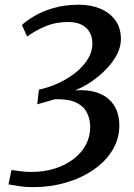

<svg xmlns="http://www.w3.org/2000/svg" viewBox="-20 -768 554 794"><path d="M116.5 6Q85 6 60.5 2Q36 -2 15 -5.5L27.5 -65Q44 -62.5 64.8 -59.8Q85.5 -57 111 -57Q162 -57 206 -70.8Q250 -84.5 283 -109.5Q316 -134.5 334.5 -168.2Q353 -202 353 -242Q353 -276.5 338.8 -303.5Q324.5 -330.5 292.2 -345Q260 -359.5 206 -357.5Q198.5 -355 184 -350.8Q169.5 -346.5 155.2 -342.8Q141 -339 134 -336.5L141 -397Q201 -410.5 251.2 -439.5Q301.5 -468.5 331.8 -507.2Q362 -546 362 -588Q362 -615 350.5 -635Q339 -655 317 -666Q295 -677 263 -677Q209.5 -677 167.2 -659Q125 -641 92.5 -617L70.5 -664.5Q89 -682 122.2 -701.8Q155.5 -721.5 202 -735Q248.5 -748.5 307 -748.5Q355 -748.5 394 -732.5Q433 -716.5 456.5 -684.8Q480 -653 480 -606Q480 -574.5 463.8 -543Q447.5 -511.5 420.2 -483Q393 -454.5 359.5 -431.5Q326 -408.5 291 -394.5Q339 -397.5 373.5 -387.5Q408 -377.5 430 -357.8Q452 -338 462.8 -310.2Q473.5 -282.5 473.5 -250Q473.5 -193.5 444.8 -146.5Q416 -99.5 366.2 -65.5Q316.5 -31.5 252.2 -12.8Q188 6 116.5 6Z"/></svg>

Font: Merriweather Medium
Style: Italic
Weight: 500
Italic angle: -7.8°
Version: Version 2.101